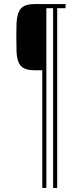

<svg xmlns="http://www.w3.org/2000/svg" viewBox="-20 -820 401 940"><path d="M187 100V-476H149Q102 -476 82.5 -497Q63 -518 61 -566Q60 -605 60 -643.5Q60 -682 61 -709Q64 -758 83 -779Q102 -800 149 -800H301V-780H260V100H240V-780H207V100Z"/></svg>

Font: Big Shoulders Display Thin
Style: Regular
Weight: 100
Designer: Patric King
Foundry: XO Type Co
Version: Version 1.000; ttfautohint (v1.8.2)